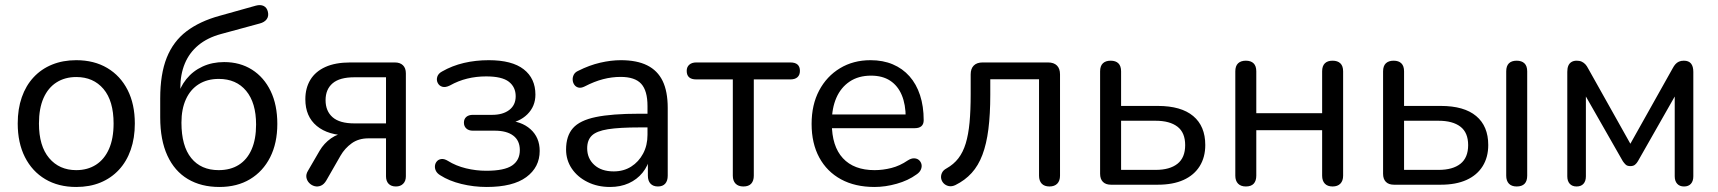

<svg xmlns="http://www.w3.org/2000/svg" viewBox="-20 -735 6838 764"><path d="M283.3 9Q212.5 9 160.2 -22Q108 -53 79.2 -109.8Q50.5 -166.6 50.5 -243.7Q50.5 -301.5 66.7 -347.9Q82.8 -394.2 113.6 -427.4Q144.3 -460.5 187.4 -478Q230.5 -495.5 283.3 -495.5Q354.4 -495.5 406.7 -464.5Q459 -433.5 487.8 -377Q516.5 -320.5 516.5 -243.5Q516.5 -185.7 500.2 -139.1Q484 -92.5 453.2 -59.3Q422.4 -26.2 379.7 -8.6Q337 9 283.3 9ZM283.3 -58Q328.5 -58 362 -79.5Q395.5 -101 413.8 -142.5Q432 -184 432 -243.4Q432 -333.5 391.8 -381Q351.5 -428.5 283.5 -428.5Q238.5 -428.5 205 -407.2Q171.5 -386 153.2 -344.8Q135 -303.5 135 -243.5Q135 -154 175.5 -106Q216 -58 283.3 -58Z M853 9Q780.5 9 727.5 -22.5Q674.5 -54 646 -116Q617.5 -178 617.5 -268V-343Q617.5 -440.5 643.5 -505.5Q669.5 -570.5 722.2 -610.5Q775 -650.5 853.5 -672L998 -712.5Q1016.5 -717.5 1029.2 -711.2Q1042 -705 1046 -688Q1050 -670.5 1041.2 -658.5Q1032.5 -646.5 1013.5 -641.5L859 -599.5Q805.5 -585 769.5 -555.2Q733.5 -525.5 715.5 -482.2Q697.5 -439 697.5 -384.5V-344H684Q695.5 -388 721.5 -420.2Q747.5 -452.5 786 -470.2Q824.5 -488 872 -488Q935 -488 982.8 -457.8Q1030.5 -427.5 1057 -372.5Q1083.5 -317.5 1083.5 -242Q1083.5 -165.5 1055 -109.2Q1026.5 -53 975 -22Q923.5 9 853 9ZM850 -58Q897 -58 930.2 -79Q963.5 -100 981.2 -140.5Q999 -181 999 -239.5Q999 -326 959.5 -373.5Q920 -421 850.5 -421Q804.5 -421 771 -400Q737.5 -379 719.8 -340Q702 -301 702 -247Q702 -154 741 -106Q780 -58 850 -58Z M1555.5 7Q1536.5 7 1526.2 -3.8Q1516 -14.5 1516 -33.5V-184.5H1446Q1407 -184.5 1379.5 -164.8Q1352 -145 1335 -115.5L1278.5 -17Q1269.5 -1.5 1257 3.8Q1244.5 9 1232 5.8Q1219.5 2.5 1210.5 -6.8Q1201.5 -16 1199.2 -28.8Q1197 -41.5 1205.5 -55.5L1252 -135.5Q1269 -164.5 1297.2 -184.5Q1325.5 -204.5 1354.5 -204.5H1367.5V-196Q1286 -196 1240.5 -233.8Q1195 -271.5 1195 -340Q1195 -384.5 1215 -417.5Q1235 -450.5 1274.8 -468.5Q1314.5 -486.5 1374 -486.5H1551Q1572 -486.5 1583.5 -475.2Q1595 -464 1595 -443V-33.5Q1595 -14.5 1584.2 -3.8Q1573.5 7 1555.5 7ZM1390 -244H1516V-427.5H1390Q1331.5 -427.5 1303.5 -403.5Q1275.5 -379.5 1275.5 -336.5Q1275.5 -293 1303.5 -268.5Q1331.5 -244 1390 -244Z M1916.5 9Q1865 9 1816 -3Q1767 -15 1732 -37.5Q1719.5 -45 1714.5 -55.2Q1709.5 -65.5 1710.8 -75.8Q1712 -86 1718.8 -93.5Q1725.5 -101 1736.8 -102.2Q1748 -103.5 1762 -95Q1794 -75 1834.2 -65.2Q1874.5 -55.5 1915 -55.5Q1987 -55.5 2017.8 -76.5Q2048.5 -97.5 2048.5 -137.5Q2048.5 -175.5 2022.5 -195.2Q1996.5 -215 1948.5 -215H1861.5Q1845 -215 1835.5 -223.8Q1826 -232.5 1826 -247Q1826 -261.5 1835.5 -269.8Q1845 -278 1861.5 -278H1938.5Q1981 -278 2006.5 -297.5Q2032 -317 2032 -352Q2032 -388.5 2004.8 -409.8Q1977.5 -431 1914.5 -431Q1875 -431 1839.2 -422.2Q1803.5 -413.5 1770.5 -395Q1752.5 -386 1740 -389.8Q1727.5 -393.5 1721.8 -405Q1716 -416.5 1720 -429.5Q1724 -442.5 1739 -450.5Q1779 -473.5 1825.8 -484.5Q1872.5 -495.5 1925 -495.5Q2017.5 -495.5 2064 -459.2Q2110.5 -423 2110.5 -358.5Q2110.5 -312 2078.5 -280.2Q2046.5 -248.5 1994 -242.5V-255.5Q2054.5 -253.5 2091 -220.8Q2127.5 -188 2127.5 -134.5Q2127.5 -69.5 2074.2 -30.2Q2021 9 1916.5 9Z M2407.5 9Q2357.5 9 2317.8 -10.8Q2278 -30.5 2255.2 -64.2Q2232.5 -98 2232.5 -140Q2232.5 -194 2259.8 -225Q2287 -256 2350.8 -269.2Q2414.5 -282.5 2524 -282.5H2569.5V-228H2525.5Q2445 -228 2399.2 -220.8Q2353.5 -213.5 2335 -195.5Q2316.5 -177.5 2316.5 -145Q2316.5 -104.5 2344.8 -78.8Q2373 -53 2422 -53Q2461.5 -53 2491.5 -72Q2521.5 -91 2539 -123.8Q2556.5 -156.5 2556.5 -198.5V-313Q2556.5 -374 2531.5 -401.5Q2506.5 -429 2449.5 -429Q2415 -429 2380 -420Q2345 -411 2306.5 -391Q2292.5 -384 2282 -386.5Q2271.5 -389 2265.5 -397.5Q2259.5 -406 2258.8 -416.8Q2258 -427.5 2263.2 -437.8Q2268.5 -448 2281.5 -453.5Q2325 -475.5 2368.2 -485.5Q2411.5 -495.5 2450.5 -495.5Q2514 -495.5 2555.2 -475Q2596.5 -454.5 2616.8 -412.8Q2637 -371 2637 -305.5V-36Q2637 -15.5 2627 -4.2Q2617 7 2598 7Q2579 7 2568.5 -4.2Q2558 -15.5 2558 -36V-112.5H2567.5Q2559 -75 2536.8 -47.8Q2514.5 -20.5 2481.8 -5.8Q2449 9 2407.5 9Z M2938 7Q2918 7 2907 -4.2Q2896 -15.5 2896 -36V-419H2750.5Q2712.5 -419 2712.5 -453Q2712.5 -468.5 2722.8 -477.5Q2733 -486.5 2750.5 -486.5H3125Q3163 -486.5 3163 -453Q3163 -436.5 3153.2 -427.8Q3143.5 -419 3125 -419H2979.5V-36Q2979.5 -15.5 2969.2 -4.2Q2959 7 2938 7Z M3460 9Q3382.5 9 3326.5 -21.5Q3270.5 -52 3240 -108.2Q3209.5 -164.5 3209.5 -242Q3209.5 -318 3239.5 -374.8Q3269.5 -431.5 3322.5 -463.5Q3375.5 -495.5 3444 -495.5Q3493.5 -495.5 3532.5 -479Q3571.5 -462.5 3599 -431.5Q3626.5 -400.5 3641 -356.2Q3655.5 -312 3655.5 -256.5Q3655.5 -241 3646.5 -233Q3637.5 -225 3620.5 -225H3273.5V-279.5H3600.5L3584 -266Q3584 -319.5 3568.2 -356.8Q3552.5 -394 3522 -414Q3491.5 -434 3446 -434Q3396 -434 3361 -410.5Q3326 -387 3308 -345.8Q3290 -304.5 3290 -250V-244Q3290 -153 3334 -105.5Q3378 -58 3460 -58Q3493 -58 3526.8 -66.5Q3560.5 -75 3592 -96.5Q3606 -105.5 3617.8 -105Q3629.5 -104.5 3637 -97.8Q3644.5 -91 3646.8 -81Q3649 -71 3644.2 -60Q3639.5 -49 3626.5 -40.5Q3593.5 -16.5 3548.2 -3.8Q3503 9 3460 9Z M4156 7Q4136 7 4125.2 -4.2Q4114.5 -15.5 4114.5 -36V-419.5H3920.5V-358Q3920.5 -280.5 3913 -221.2Q3905.5 -162 3889.2 -119Q3873 -76 3846.5 -46.8Q3820 -17.5 3781.5 1.5Q3767.5 8 3755.5 5.5Q3743.5 3 3735.5 -5Q3727.5 -13 3725.2 -24Q3723 -35 3727.8 -46.2Q3732.5 -57.5 3746.5 -65Q3775 -81 3793.5 -105Q3812 -129 3822.8 -164.2Q3833.5 -199.5 3838 -247.5Q3842.5 -295.5 3842.5 -360.5V-439Q3842.5 -462 3854.8 -474.2Q3867 -486.5 3890 -486.5H4150.5Q4173.5 -486.5 4185.8 -474.2Q4198 -462 4198 -439V-36Q4198 -15.5 4187 -4.2Q4176 7 4156 7Z M4401 0Q4380 0 4368.8 -11.2Q4357.5 -22.5 4357.5 -43.5V-451Q4357.5 -472.5 4368.5 -483Q4379.5 -493.5 4399.5 -493.5Q4419.5 -493.5 4430.2 -483Q4441 -472.5 4441 -451V-313.5H4587Q4680 -313.5 4728 -273.2Q4776 -233 4776 -158Q4776 -109.5 4753.8 -73.8Q4731.5 -38 4689.5 -19Q4647.5 0 4587 0ZM4441 -59H4578.5Q4634.5 -59 4665.2 -83.2Q4696 -107.5 4696 -157.5Q4696 -207.5 4665.2 -231Q4634.5 -254.5 4578.5 -254.5H4441Z M4937.5 7Q4917.5 7 4906.5 -4.2Q4895.5 -15.5 4895.5 -36V-451Q4895.5 -472.5 4906.5 -483Q4917.5 -493.5 4937.5 -493.5Q4957.5 -493.5 4968.2 -483Q4979 -472.5 4979 -451V-284.5H5241V-451Q5241 -472.5 5251.8 -483Q5262.5 -493.5 5282.5 -493.5Q5302.5 -493.5 5313.5 -483Q5324.5 -472.5 5324.5 -451V-36Q5324.5 -15.5 5313.5 -4.2Q5302.5 7 5282.5 7Q5262.5 7 5251.8 -4.2Q5241 -15.5 5241 -36V-217H4979V-36Q4979 -15.5 4968.8 -4.2Q4958.5 7 4937.5 7Z M5527 0Q5506 0 5494.8 -11.2Q5483.5 -22.5 5483.5 -43.5V-451Q5483.5 -472.5 5494.5 -483Q5505.5 -493.5 5525.5 -493.5Q5545.5 -493.5 5556.2 -483Q5567 -472.5 5567 -451V-313.5H5713Q5806 -313.5 5854 -273.2Q5902 -233 5902 -158Q5902 -109.5 5879.8 -73.8Q5857.5 -38 5815.5 -19Q5773.5 0 5713 0ZM5567 -59H5704.5Q5760.5 -59 5791.2 -83.2Q5822 -107.5 5822 -157.5Q5822 -207.5 5791.2 -231Q5760.5 -254.5 5704.5 -254.5H5567ZM6015 7Q5995 7 5984.2 -4.2Q5973.5 -15.5 5973.5 -36V-451Q5973.5 -472.5 5984.2 -483Q5995 -493.5 6015 -493.5Q6035 -493.5 6046 -483Q6057 -472.5 6057 -451V-36Q6057 7 6015 7Z M6253.5 7Q6236 7 6226.2 -3.8Q6216.5 -14.5 6216.5 -33.5V-449Q6216.5 -463.5 6220.5 -473.2Q6224.5 -483 6233 -488.2Q6241.5 -493.5 6254 -493.5Q6266 -493.5 6274.2 -489.5Q6282.5 -485.5 6288.5 -479Q6294.5 -472.5 6299 -463.5L6467.5 -163L6636 -463.5Q6641 -473 6646.8 -479.5Q6652.5 -486 6660.8 -489.8Q6669 -493.5 6680.5 -493.5Q6699.5 -493.5 6708.8 -482.2Q6718 -471 6718 -449V-33.5Q6718 -14.5 6708.5 -3.8Q6699 7 6681 7Q6663.5 7 6653.8 -3.8Q6644 -14.5 6644 -33.5V-390.5H6666.5L6497.5 -93.5Q6493 -85.5 6486.2 -79.8Q6479.5 -74 6467.5 -74Q6455 -74 6448.8 -80Q6442.5 -86 6437.5 -93.5L6268 -390.5H6290.5V-33.5Q6290.5 -14.5 6281 -3.8Q6271.5 7 6253.5 7Z"/></svg>

Font: Nunito ExtraLight
Style: Regular
Weight: 200
Designer: Vernon Adams
Foundry: Vernon Adams
Version: Version 3.602;April 4, 2023;FontCreator 14.0.0.2856 64-bit